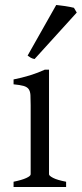

<svg xmlns="http://www.w3.org/2000/svg" viewBox="-20 -747 327 767"><path d="M34.2 0V-21Q67.4 -27.8 85 -35.9Q102.5 -43.9 102.5 -50.8V-327.1Q102.5 -352.1 101.6 -367.4Q100.6 -382.8 94.2 -391.4Q87.9 -399.9 74 -403.8Q60.1 -407.7 34.2 -410.2V-429.7Q49.3 -432.6 66.2 -436.8Q83 -440.9 99.6 -446Q116.2 -451.2 131.3 -457Q146.5 -462.9 159.2 -468.8H175.8V-50.8Q175.8 -44.9 192.1 -36.4Q208.5 -27.8 244.1 -21V0ZM118.2 -511.2Q109.4 -512.7 102.5 -516.6Q95.7 -520.5 90.3 -524.9L204.6 -727.1Q210.4 -726.6 220 -725.3Q229.5 -724.1 240 -722.7Q250.5 -721.2 260.3 -719.2Q270 -717.3 275.4 -715.8L286.6 -696.8Z"/></svg>

Font: Noto Serif Devanagari
Style: Bold
Weight: 700
Designer: Monotype Design Team
Foundry: Monotype Imaging Inc.
Version: Version 1.01